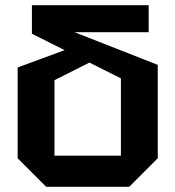

<svg xmlns="http://www.w3.org/2000/svg" viewBox="-20 -720 676 740"><path d="M158 0 48 -110V-460L268 -541L357 -495L190 -411V-120H446V-418L103 -590V-700H553V-596H267L588 -470V-110L478 0Z"/></svg>

Font: Tektur SemiBold
Style: Regular
Weight: 600
Designer: Adam Jagosz
Foundry: Adam Jagosz
Version: Version 1.005;gftools[0.9.30]